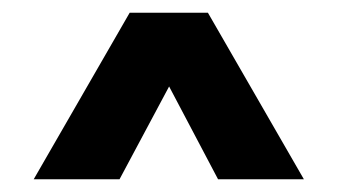

<svg xmlns="http://www.w3.org/2000/svg" viewBox="-20 -614 531 302"><path d="M168 -332H33L184 -594H307L458 -332H323L246 -478Z"/></svg>

Font: Hind Madurai
Style: Bold
Weight: 700
Designer: Jyotish Sonowal
Foundry: Indian Type Foundry
Version: Version 0.702;PS 1.0;hotconv 1.0.81;makeotf.lib2.5.63406